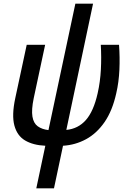

<svg xmlns="http://www.w3.org/2000/svg" viewBox="-20 -782 710 1042"><path d="M177 240 226 9Q160 6 116.5 -19.5Q73 -45 58 -101Q43 -157 63 -250L125 -539H225L163 -249Q150 -186 156 -149.5Q162 -113 185 -96.5Q208 -80 243 -76L389 -762H485L340 -77Q404 -83 446 -130.5Q488 -178 510 -276Q524 -338 527.5 -405Q531 -472 527 -539H626Q631 -471 628 -403.5Q625 -336 611 -276Q590 -181 547.5 -119.5Q505 -58 447 -26.5Q389 5 322 9L273 240Z"/></svg>

Font: Noto Sans SemiCondensed Medium
Style: Italic
Weight: 500
Width: 4
Italic angle: -12°
Designer: Monotype Design Team
Foundry: Monotype Imaging Inc.
Version: Version 2.013; ttfautohint (v1.8.4.7-5d5b)